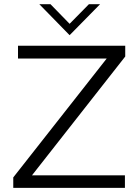

<svg xmlns="http://www.w3.org/2000/svg" viewBox="-20 -912 678 932"><path d="M465.8 -891.6 317.9 -741.2 170.9 -891.6H225.1L317.9 -796.4L411.6 -891.6ZM587.9 -689.9V-637.7L135.3 -61H586.4V0H44.4V-50.8L498 -627.9H67.4V-689.9Z"/></svg>

Font: HK Grotesk Legacy
Style: Regular
Weight: 400
Designer: Alfredo Marco Pradil
Foundry: Hanken Design Co.
Version: Version 2.022;PS 002.022;hotconv 1.0.88;makeotf.lib2.5.64775